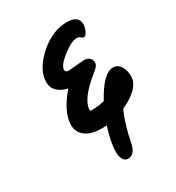

<svg xmlns="http://www.w3.org/2000/svg" viewBox="-183 -773 907 991"><g transform="rotate(-30 270.0 -277.5)"><path d="M253 -440 344 -448Q365 -448 377 -437Q389 -426 389 -407.5Q389 -389 357 -365Q242 -273 242 -209Q242 -204 250 -204Q290 -204 328 -213Q397 -340 456 -340Q483 -340 499 -315Q515 -290 515 -253.5Q515 -217 481.5 -184.5Q448 -152 395 -129Q361 -51 343 44Q331 107 290 107Q269 107 260 88.5Q251 70 251 48Q251 -10 279 -97Q270 -96 252 -96Q187 -96 153.5 -122Q120 -148 120 -189Q120 -230 143 -275.5Q166 -321 203 -361Q166 -369 143 -390.5Q120 -412 120 -445Q120 -518 198 -589.5Q276 -661 366 -662Q436 -662 436 -609Q436 -590 425.5 -570Q415 -550 406.5 -550Q398 -550 390.5 -557.5Q383 -565 370 -565Q337 -565 284 -523.5Q231 -482 231 -455Q231 -440 253 -440Z"/></g></svg>

Font: Kalam
Style: Bold
Weight: 700
Version: Version 2.001;PS 1.0;hotconv 1.0.79;makeotf.lib2.5.61930; tt